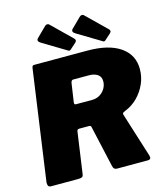

<svg xmlns="http://www.w3.org/2000/svg" viewBox="-136 -1066 1020 1171"><g transform="rotate(-15 374.0 -480.5)"><path d="M667 -27Q676 0 650 0H456Q446 0 439.5 -5.5Q433 -11 430 -26L372 -284Q371 -290 368 -292.5Q365 -295 357 -295H297Q284 -295 282 -283L245 -23Q243 -7 234.5 -3.5Q226 0 209 0H41Q26 0 22 -9Q18 -18 19 -31L117 -725Q119 -736 122 -739Q125 -742 134 -742H468Q602 -742 675 -691.5Q748 -641 748 -551Q748 -502 728.5 -458Q709 -414 675 -379.5Q641 -345 595 -327Q582 -322 579.5 -317.5Q577 -313 579 -307L667 -27ZM417 -444Q446 -444 467.5 -457.5Q489 -471 501 -492Q513 -513 513 -537Q513 -566 492 -580Q471 -594 440 -594H338Q326 -594 323 -574L306 -459Q305 -449 308 -446.5Q311 -444 317 -444H417ZM259 -955Q266 -961 273.5 -960.5Q281 -960 285 -955L409 -834Q414 -830 415.5 -823Q417 -816 410 -809L371 -774Q364 -768 357.5 -771Q351 -774 341 -781L208 -861Q180 -877 197 -894ZM478 -955Q485 -961 492.5 -960.5Q500 -960 504 -955L628 -834Q633 -830 634.5 -823Q636 -816 629 -809L590 -774Q583 -768 576.5 -771Q570 -774 560 -781L427 -861Q399 -877 416 -894Z"/></g></svg>

Font: Libre Franklin Black
Style: Italic
Weight: 900
Italic angle: -8°
Designer: Pablo Impallari, Rodrigo Fuenzalida, Nhung Nguyen
Foundry: Impallari Type
Version: Version 3.000